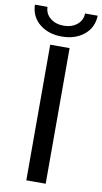

<svg xmlns="http://www.w3.org/2000/svg" viewBox="-105 -932 519 976"><g transform="rotate(10 155.0 -443.5)"><path d="M-7 -887H58Q59 -851 86.5 -829Q114 -807 155 -807Q196 -807 223.5 -829Q251 -851 252 -887H317Q315 -825 269.5 -788Q224 -751 155 -751Q86 -751 40.5 -788Q-5 -825 -7 -887ZM205 0H105V-700H205Z"/></g></svg>

Font: false
Style: Regular
Weight: 500
Designer: Julieta Ulanovsky
Foundry: Julieta Ulanovsky
Version: Version 7.222;hotconv 1.0.109;makeotfexe 2.5.65596